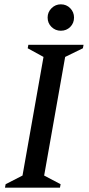

<svg xmlns="http://www.w3.org/2000/svg" viewBox="-20 -867 409 887"><path d="M3 0 6 -16 84 -56 181 -604 108 -644 111 -660H366L363 -644L281 -604L184 -56L260 -16L257 0ZM261 -725Q236 -725 218 -742.5Q200 -760 200 -786Q200 -811 218 -829Q236 -847 261 -847Q287 -847 304.5 -829Q322 -811 322 -786Q322 -760 304.5 -742.5Q287 -725 261 -725Z"/></svg>

Font: Spectral SC Medium
Style: Italic
Weight: 500
Italic angle: -10°
Designer: Jean-Baptiste Levee
Foundry: Production Type
Version: Version 2.001